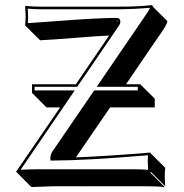

<svg xmlns="http://www.w3.org/2000/svg" viewBox="-20 -671 718 750"><path d="M472.2 -341.8H527.8L584.5 -285.6V-251.5H410.2L276.4 -56.2Q334.5 -58.6 407.2 -63.2Q480 -67.9 523.4 -71.3L566.9 -75.2L568.8 -71.8L625.5 -15.6Q623.5 0.5 623.5 17.6Q623.5 29.3 625.5 56.6L568.8 0L566.9 2.9L623.5 59.6Q598.1 56.6 552.7 56.6H298.8Q299.8 58.6 300.3 59.1L297.4 56.6H189.5L102.5 59.6L45.9 2.9L43 -1Q49.8 -9.8 60.5 -25.9Q66.4 -34.7 68.8 -38.1L214.8 -251.5H161.6L105 -308.1V-341.8H276.4L406.2 -532.2Q360.8 -530.3 271 -522.9Q185.5 -516.1 136.7 -513.7L80.1 -569.8L78.1 -573.2Q80.1 -589.4 80.1 -606Q80.1 -618.2 78.1 -645L80.1 -647.9Q104.5 -645 141.1 -645H444.8Q523.9 -645 570.8 -650.9Q574.2 -650.4 575.7 -649.4Q576.7 -647 577.1 -645L633.8 -588.4Q632.8 -574.7 603.5 -534.2ZM440.4 -585.4Q439.9 -588.4 439.5 -589.4Q437 -590.8 435.1 -590.8ZM187 -43.9H176.8V-54.2Q177.7 -68.4 183.6 -77.6L348.1 -317.9H518.1V-332H357.9L538.6 -596.7Q562 -629.9 565.9 -640.6Q505.9 -635.3 444.8 -634.8H141.1Q111.8 -634.8 88.4 -637.2Q89.8 -616.2 89.8 -606Q89.8 -594.7 88.9 -580.6Q133.8 -583.5 212.9 -589.4Q356 -600.6 435.1 -601.1Q450.2 -601.1 450.2 -585.4Q449.7 -578.6 446.3 -573.2L281.7 -332H115.2V-317.9H272L77.1 -32.2Q74.7 -29.3 69.3 -21Q63.5 -12.2 60.5 -7.8Q109.4 -10.3 132.8 -9.8H496.1Q536.1 -9.8 558.6 -7.8Q557.1 -28.8 557.1 -39.1Q557.1 -50.3 558.1 -64.5Q310.1 -43.9 187 -43.9Z"/></svg>

Font: Linux Biolinum Shadow O
Style: Regular
Weight: 400
Designer: Philipp H. Poll
Foundry: Philipp H. Poll
Version: Version 1.0.4